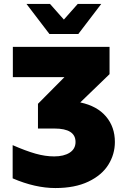

<svg xmlns="http://www.w3.org/2000/svg" viewBox="-20 -779 629 971"><path d="M44 123V-45Q110 -16 159.5 -2Q209 12 254 12Q303 12 332.5 -7Q362 -26 362 -61Q362 -129 255 -129H172V-254L306 -389H45V-542H534V-404L386 -261Q471 -243 516 -190Q561 -137 561 -61Q561 1 528 54Q495 107 427 139.5Q359 172 260 172Q158 172 44 123ZM114 -759H233L303 -680L373 -759H492L376 -607H230Z"/></svg>

Font: Chess Sans ExtraBold
Style: Regular
Weight: 800
Designer: Wolf Bōese
Foundry: Wolf Bōese
Version: Version 7.223